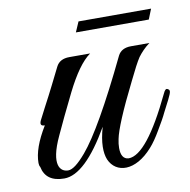

<svg xmlns="http://www.w3.org/2000/svg" viewBox="-58 -498 548 555"><g transform="rotate(-10 216.0 -221.0)"><path d="M22 -58C22 -53 23 -49 25 -46C31 -16 52 -1 88 -1C129 -1 174 -44 223 -129C210 -84 211 -54 219 -34C238 10 295 14 347 -45C357 -56 368 -72 379 -91C391 -111 400 -127 405 -138L423 -173C435 -197 434 -200 426 -204C422 -206 418 -202 414 -193C361 -82 317 -26 281 -26C266 -27 259 -39 259 -60C259 -68 260 -77 262 -86C267 -112 289 -165 329 -245C344 -276 355 -297 363 -309C372 -321 383 -333 398 -344H344C325 -344 312 -337 305 -323C241 -190 191 -103 156 -62C133 -35 116 -22 103 -22C81 -22 56 -43 95 -126C108 -155 127 -194 151 -243C176 -293 200 -327 224 -344H163C144 -344 131 -337 124 -323C109 -293 91 -256 68 -213L50 -178C45 -167 48 -162 59 -162C34 -121 22 -87 22 -58ZM207 -441 194 -411H408L420 -441Z"/></g></svg>

Font: VL Great Vibes
Style: Regular
Weight: 400
Designer: Robert E. Leuschke
Foundry: Robert E. Leuschke
Version: Version 1.001